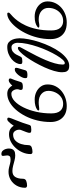

<svg xmlns="http://www.w3.org/2000/svg" viewBox="662 -1760 1002 2724"><g transform="rotate(90 1163.0 -398.0)"><path d="M-3 0Q-20 0 -20 -18Q-20 -27 -12.5 -34Q-5 -41 0 -46Q11 -55 38 -80.5Q65 -106 98 -150Q131 -194 162 -260Q193 -326 213 -416.5Q233 -507 233 -625Q233 -710 196.5 -751.5Q160 -793 100 -793Q44 -793 2 -764Q-40 -735 -63.5 -687.5Q-87 -640 -87 -584Q-87 -523 -42.5 -484.5Q2 -446 77 -446Q103 -446 124.5 -450.5Q146 -455 168 -455Q193 -455 193 -441Q193 -437 176 -424Q159 -411 124.5 -400Q90 -389 37 -389Q-22 -389 -71 -412.5Q-120 -436 -149.5 -477Q-179 -518 -179 -572Q-179 -631 -155 -681Q-131 -731 -89.5 -767.5Q-48 -804 6 -824Q60 -844 121 -844Q204 -844 255.5 -813.5Q307 -783 331.5 -731.5Q356 -680 356 -616Q356 -516 332.5 -424.5Q309 -333 270 -255.5Q231 -178 183.5 -120.5Q136 -63 87.5 -31.5Q39 0 -3 0Z M467 0Q426 0 401.5 -20.5Q377 -41 364.5 -70.5Q352 -100 348 -128.5Q344 -157 344 -173Q344 -230 358 -304Q372 -378 398 -457Q424 -536 460 -611.5Q496 -687 539.5 -747Q583 -807 632.5 -843Q682 -879 734 -879Q759 -879 779.5 -872.5Q800 -866 813 -844Q826 -822 826 -777Q826 -728 807 -663Q788 -598 756 -527.5Q724 -457 686 -390Q648 -323 609.5 -269Q571 -215 538 -183Q505 -151 484 -151Q473 -151 469.5 -155Q466 -159 466 -171Q466 -177 484 -210Q502 -243 530.5 -295.5Q559 -348 591.5 -412Q624 -476 652.5 -543Q681 -610 699 -673Q717 -736 717 -785Q717 -797 714 -806.5Q711 -816 695 -816Q675 -816 646.5 -784.5Q618 -753 585.5 -698.5Q553 -644 521.5 -575.5Q490 -507 464.5 -432Q439 -357 423.5 -284Q408 -211 408 -148Q408 -114 424.5 -87Q441 -60 469 -60Q508 -60 532.5 -78Q557 -96 573.5 -125Q590 -154 604 -186Q613 -207 634 -210.5Q655 -214 670 -214Q693 -214 701.5 -208.5Q710 -203 710 -186Q710 -156 692 -123.5Q674 -91 641 -63Q608 -35 564 -17.5Q520 0 467 0Z M791 -107Q772 -107 767.5 -112Q763 -117 763 -128Q763 -138 766 -149Q769 -160 776.5 -183.5Q784 -207 797 -253Q804 -276 823.5 -281Q843 -286 863 -286Q884 -286 897 -282.5Q910 -279 910 -256Q910 -235 898 -209.5Q886 -184 867.5 -160.5Q849 -137 828.5 -122Q808 -107 791 -107Z M1130 0Q1087 0 1058.5 -21.5Q1030 -43 1015 -71Q996 -49 976.5 -35Q957 -21 942 -21Q930 -21 922 -25Q914 -29 914 -42Q914 -50 920.5 -64.5Q927 -79 938 -108.5Q949 -138 964 -189Q970 -209 987.5 -215Q1005 -221 1030 -221Q1058 -221 1067.5 -215Q1077 -209 1077 -191Q1077 -181 1072 -168.5Q1067 -156 1067 -143Q1067 -112 1084.5 -85Q1102 -58 1132 -58Q1186 -58 1235.5 -104Q1285 -150 1324.5 -229.5Q1364 -309 1387 -411Q1410 -513 1410 -625Q1410 -710 1374 -751.5Q1338 -793 1276 -793Q1217 -793 1175.5 -761.5Q1134 -730 1112 -682Q1090 -634 1090 -584Q1090 -523 1134 -484.5Q1178 -446 1253 -446Q1285 -446 1307.5 -450Q1330 -454 1349 -454Q1357 -454 1363 -450Q1369 -446 1369 -439Q1369 -433 1352 -421Q1335 -409 1300.5 -399Q1266 -389 1213 -389Q1154 -389 1105.5 -412.5Q1057 -436 1028 -477Q999 -518 999 -572Q999 -635 1025 -685.5Q1051 -736 1095 -771.5Q1139 -807 1193.5 -825.5Q1248 -844 1306 -844Q1382 -844 1432 -814Q1482 -784 1507 -732.5Q1532 -681 1532 -616Q1532 -516 1509.5 -424.5Q1487 -333 1447 -255.5Q1407 -178 1356 -120.5Q1305 -63 1247 -31.5Q1189 0 1130 0Z M1496 0Q1477 0 1473.5 -6.5Q1470 -13 1470 -24Q1470 -31 1481 -59Q1492 -87 1508.5 -128.5Q1525 -170 1542.5 -217.5Q1560 -265 1573 -311Q1579 -333 1598.5 -337Q1618 -341 1638 -341Q1660 -341 1673 -337.5Q1686 -334 1686 -312Q1686 -302 1674 -268Q1662 -234 1646 -196Q1643 -190 1642 -183Q1641 -176 1641 -168Q1641 -137 1660 -110Q1679 -83 1709 -83Q1762 -83 1795 -114.5Q1828 -146 1844 -196Q1860 -246 1860 -300Q1860 -335 1890.5 -346.5Q1921 -358 1958 -358Q1969 -358 1978 -351.5Q1987 -345 1987 -331Q1987 -274 1964 -219.5Q1941 -165 1901.5 -121Q1862 -77 1811.5 -51Q1761 -25 1706 -25Q1660 -25 1630.5 -44Q1601 -63 1585 -92Q1572 -71 1555 -49.5Q1538 -28 1522.5 -14Q1507 0 1496 0Z M1985 83Q1958 83 1941 66Q1924 49 1916 24.5Q1908 0 1908 -22Q1908 -45 1915 -66Q1922 -87 1943 -100Q1964 -113 2006 -113Q2040 -113 2077.5 -103Q2115 -93 2153.5 -83Q2192 -73 2227 -73Q2287 -73 2312 -114Q2337 -155 2337 -222Q2337 -257 2367.5 -269Q2398 -281 2435 -281Q2446 -281 2455.5 -274Q2465 -267 2465 -253Q2465 -186 2434.5 -132.5Q2404 -79 2352.5 -48.5Q2301 -18 2239 -18Q2205 -18 2176 -25.5Q2147 -33 2120 -40Q2093 -47 2064 -47Q2028 -47 2017 -33.5Q2006 -20 2006 0Q2006 15 2009.5 32Q2013 49 2013 59Q2013 71 2007.5 77Q2002 83 1985 83Z"/></g></svg>

Font: Solitreo
Style: Regular
Weight: 400
Designer: Nathan Gross, Bryan Kirschen, Binghamton University
Foundry: Eli Heuer
Version: Version 1.100; ttfautohint (v1.8.4.7-5d5b)